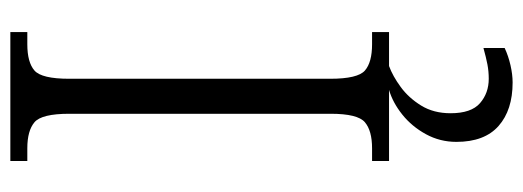

<svg xmlns="http://www.w3.org/2000/svg" viewBox="-332 -422 987 362"><g transform="rotate(-90 161.0 -240.5)"><path d="M39 0V-32H63Q96 -32 112 -45.5Q128 -59 128 -110V-603Q128 -655 112 -668.5Q96 -682 63 -682H39V-714H282V-682H259Q225 -682 209.5 -668.5Q194 -655 194 -603V-111Q194 -59 209.5 -45.5Q225 -32 259 -32H282V0ZM187 233Q135 233 105 206.5Q75 180 75 127Q75 96 89.5 69.5Q104 43 126.5 25Q149 7 173 0H218Q199 7 178.5 22Q158 37 143.5 60.5Q129 84 129 116Q129 155 148 171.5Q167 188 194 188Q208 188 221 185.5Q234 183 252 178V218Q237 225 219.5 229Q202 233 187 233Z"/></g></svg>

Font: Noto Serif Ethiopic SemiCondensed Light
Style: Regular
Weight: 300
Width: 4
Designer: Monotype Design Team
Foundry: Monotype Imaging Inc.
Version: Version 2.102; ttfautohint (v1.8.4.7-5d5b)